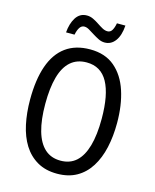

<svg xmlns="http://www.w3.org/2000/svg" viewBox="-133 -996 884 1095"><g transform="rotate(15 309.5 -448.5)"><path d="M567 -358Q567 -279 552 -212Q537 -145 505.5 -95Q474 -45 425.5 -17.5Q377 10 310 10Q242 10 193 -18.5Q144 -47 113 -96.5Q82 -146 67.5 -213.5Q53 -281 53 -359Q53 -477 81.5 -558.5Q110 -640 167.5 -682Q225 -724 311 -724Q400 -724 456.5 -676Q513 -628 540 -545.5Q567 -463 567 -358ZM143 -358Q143 -264 161.5 -199Q180 -134 217 -100.5Q254 -67 310 -67Q366 -67 402.5 -100Q439 -133 457.5 -198Q476 -263 476 -358Q476 -500 435.5 -573.5Q395 -647 311 -647Q254 -647 216.5 -614Q179 -581 161 -516.5Q143 -452 143 -358ZM152 -782Q154 -808 160.5 -830Q167 -852 178 -869.5Q189 -887 205 -896.5Q221 -906 243 -906Q262 -906 280 -897.5Q298 -889 315 -877.5Q332 -866 347.5 -857.5Q363 -849 378 -849Q395 -849 404.5 -864.5Q414 -880 419 -907H469Q465 -848 441 -815.5Q417 -783 379 -783Q360 -783 342 -792Q324 -801 306.5 -812Q289 -823 274 -832Q259 -841 245 -841Q229 -841 218.5 -826Q208 -811 202 -782Z"/></g></svg>

Font: Noto Sans Arabic Condensed
Style: Regular
Weight: 400
Width: 3
Designer: Monotype Design Team, Nadine Chahine, Nizar Qandah and Khaled Hosny
Foundry: Monotype Imaging Inc.
Version: Version 2.012